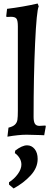

<svg xmlns="http://www.w3.org/2000/svg" viewBox="-20 -762 293 1086"><path d="M28 -40Q53 -46 64.5 -57Q76 -68 78.5 -84.5Q81 -101 81 -135V-613Q81 -645 73.5 -656Q66 -667 42 -667Q28 -667 19 -666L15 -669L20 -712Q110 -723 193 -742L199 -726Q187 -702 178.5 -517Q170 -332 170 -101Q170 -74 177.5 -62Q185 -50 203 -50L237 -52L239 -47L230 3Q217 3 209 2Q159 0 130 0Q86 0 22 11ZM31 282V269Q61 250 81 222Q101 194 101 169Q101 149 90.5 132Q80 115 64 104L66 90Q105 60 133 60Q159 60 176 81Q193 102 193 137Q193 187 153.5 230Q114 273 57 304Z"/></svg>

Font: Alegreya Medium
Style: Regular
Weight: 500
Designer: Juan Pablo del Peral
Foundry: Huerta Tipografica
Version: Version 2.007; ttfautohint (v1.6)